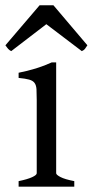

<svg xmlns="http://www.w3.org/2000/svg" viewBox="-36 -704 349 724"><path d="M293.5 -533.2Q287.6 -523.9 284.2 -519.5Q280.8 -515.1 272.5 -511.2L138.7 -612.8L6.3 -511.2Q2.4 -513.2 -0.2 -515.1Q-2.9 -517.1 -5.1 -519.5Q-7.3 -522 -9.8 -525.4Q-12.2 -528.8 -15.6 -533.2L113.3 -684.1H165.5L293.5 -533.2ZM34.2 0V-21Q67.4 -27.8 85 -35.9Q102.5 -43.9 102.5 -50.8V-327.1Q102.5 -352.1 101.6 -367.4Q100.6 -382.8 94.2 -391.4Q87.9 -399.9 74 -403.8Q60.1 -407.7 34.2 -410.2V-429.7Q49.3 -432.6 66.2 -436.8Q83 -440.9 99.6 -446Q116.2 -451.2 131.3 -457Q146.5 -462.9 159.2 -468.8H175.8V-50.8Q175.8 -44.9 192.1 -36.4Q208.5 -27.8 244.1 -21V0Z"/></svg>

Font: GentiumAlt
Style: Regular
Weight: 400
Designer: J. Victor Gaultney
Version: Version 1.02; 2005; OFL release